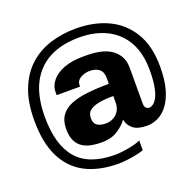

<svg xmlns="http://www.w3.org/2000/svg" viewBox="-146 -850 1192 1171"><g transform="rotate(-20 450.0 -265.0)"><path d="M430 167Q306 167 218 122.5Q130 78 82.5 -15.5Q35 -109 35 -255Q35 -376 69 -460Q103 -544 162 -596.5Q221 -649 298.5 -673Q376 -697 465 -697Q581 -697 672 -654.5Q763 -612 816 -524.5Q869 -437 869 -303Q869 -217 852 -157.5Q835 -98 806.5 -61Q778 -24 743 -7.5Q708 9 673 9Q612 9 582 -15Q552 -39 546 -76Q519 -40 478 -15Q437 10 375 10Q344 10 313 4.5Q282 -1 256.5 -16.5Q231 -32 215.5 -62Q200 -92 200 -140Q200 -194 224 -227.5Q248 -261 292.5 -279Q337 -297 399.5 -304Q462 -311 539 -311V-349Q539 -389 516.5 -407Q494 -425 455 -425Q422 -425 395 -409Q368 -393 368 -362V-355H217Q216 -358 216 -362.5Q216 -367 216 -372Q216 -415 244.5 -449Q273 -483 324.5 -502Q376 -521 444 -521H469Q582 -521 637 -477.5Q692 -434 692 -362V-126Q692 -107 701 -98.5Q710 -90 721 -90Q733 -90 747 -99.5Q761 -109 773.5 -132Q786 -155 794 -197Q802 -239 802 -304Q802 -417 759 -491Q716 -565 640 -602Q564 -639 464 -639Q351 -639 270 -596.5Q189 -554 146 -469Q103 -384 103 -254Q103 -73 181 18Q259 109 430 109Q453 109 485 104.5Q517 100 547 93Q577 86 595 77V140Q574 148 543.5 154Q513 160 482.5 163.5Q452 167 430 167ZM441 -90Q466 -90 488.5 -101.5Q511 -113 525 -135.5Q539 -158 539 -191V-232Q481 -232 442 -224Q403 -216 383.5 -199Q364 -182 364 -152Q364 -117 385 -103.5Q406 -90 441 -90Z"/></g></svg>

Font: Chivo Medium
Style: Bold
Weight: 700
Version: Version 2.002